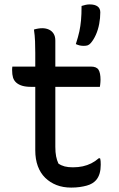

<svg xmlns="http://www.w3.org/2000/svg" viewBox="-20 -834 540 871"><path d="M36 -532H392Q418 -532 427 -517.5Q436 -503 436 -472Q436 -467 435.5 -461Q435 -455 434.5 -450Q434 -445 433 -440H122Q97 -440 80.5 -445Q64 -450 53.5 -459.5Q43 -469 39 -482.5Q35 -496 35 -515Q35 -518 35 -521Q35 -524 35.5 -527Q36 -530 36 -532ZM434 -116Q436 -109 436.5 -102Q437 -95 437 -87Q437 -65 432 -47.5Q427 -30 416 -17Q409 -9 398.5 -2.5Q388 4 373.5 8Q359 12 341.5 14.5Q324 17 303 17Q266 17 236.5 5.5Q207 -6 185 -27.5Q163 -49 151.5 -80.5Q140 -112 140 -152Q140 -207 140 -262.5Q140 -318 140 -373Q140 -428 140 -483.5Q140 -539 140 -594Q140 -620 139 -646.5Q138 -673 134 -700Q144 -703 153.5 -704.5Q163 -706 172 -706Q188 -706 201.5 -700Q215 -694 223 -681.5Q231 -669 231 -650Q231 -590 231 -529.5Q231 -469 231 -409Q231 -349 231 -288.5Q231 -228 231 -168Q231 -143 234.5 -125Q238 -107 245 -92Q258 -83 273.5 -79Q289 -75 311 -75Q335 -75 355.5 -79.5Q376 -84 394 -93Q412 -102 428 -116ZM387 -814Q410 -814 422.5 -805Q435 -796 435 -778Q435 -752 430 -725.5Q425 -699 415 -676.5Q405 -654 392 -639Q385 -631 378 -628.5Q371 -626 360 -626Q349 -626 341 -628Q333 -630 324 -634Q335 -668 340 -691.5Q345 -715 347.5 -741.5Q350 -768 350 -807Q360 -810 368.5 -812Q377 -814 387 -814Z"/></svg>

Font: Recursive Casual
Style: Regular
Weight: 400
Version: Version 1.047